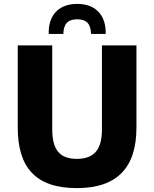

<svg xmlns="http://www.w3.org/2000/svg" viewBox="-20 -953 792 985"><path d="M376 -933C269 -933 227 -861 230 -779H305C306 -827 325 -854 376 -854C427 -854 446 -827 447 -779H522C525 -861 483 -933 376 -933ZM71 -720V-299C71 -95 162 12 374 12C583 12 680 -95 680 -299V-720H503V-290C503 -190 467 -138 374 -138C282 -138 248 -190 248 -290V-720Z"/></svg>

Font: Kufam Arabic Latin Roman Bold
Style: Regular
Weight: 700
Designer: Wael Morcos & Artur Schmal
Version: Version 1.200;PS 001.200;hotconv 1.0.88;makeotf.lib2.5.64775